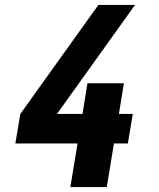

<svg xmlns="http://www.w3.org/2000/svg" viewBox="-20 -755 640 775"><path d="M264 0 293 -176H42L62 -295L377 -735H525L210 -295H313L333 -419H480L460 -295H516L496 -176H440L411 0Z"/></svg>

Font: Iosevka Heavy Extended Oblique
Style: Regular
Weight: 900
Width: 7
Italic angle: -9°
Monospace: yes
Designer: Belleve Invis
Foundry: Belleve Invis
Version: Version 32.5.0; ttfautohint (v1.8.4)